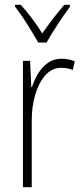

<svg xmlns="http://www.w3.org/2000/svg" viewBox="-20 -835 344 804"><path d="M238 -589Q252 -589 266 -586.5Q280 -584 293 -578L285 -542Q275 -546 263 -548.5Q251 -551 237 -551Q197 -551 169.5 -519.5Q142 -488 127.5 -438.5Q113 -389 113 -334V-51H76V-580H106L111 -471H114Q123 -499 139 -526Q155 -553 179.5 -571Q204 -589 238 -589ZM140 -657Q127 -680 110 -708Q93 -736 75 -762.5Q57 -789 43 -807V-815H67Q89 -791 113.5 -758.5Q138 -726 157 -695Q179 -727 201 -755.5Q223 -784 249 -815H273V-807Q250 -776 222 -733.5Q194 -691 175 -657Z"/></svg>

Font: Noto Sans Tamil UI Condensed ExtraLight
Style: Regular
Weight: 200
Width: 3
Designer: Jelle Bosma - Monotype Design Team
Foundry: Monotype Imaging Inc.
Version: Version 2.004; ttfautohint (v1.8.4.7-5d5b)